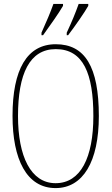

<svg xmlns="http://www.w3.org/2000/svg" viewBox="-20 -951 570 981"><path d="M321 -784V-771H328C364 -818 411 -886 431 -921V-931H382C366 -886 348 -842 321 -784ZM192 -784V-771H200C234 -818 282 -886 302 -921V-931H253C237 -886 218 -842 192 -784ZM264 10C404 10 485 -125 485 -358C485 -610 414 -725 265 -725C118 -725 44 -596 44 -359C44 -137 116 10 264 10ZM264 -15C137 -15 72 -153 72 -358C72 -574 131 -700 265 -700C406 -700 457 -574 457 -358C457 -146 392 -15 264 -15Z"/></svg>

Font: Noto Serif Sinhala ExtraCondensed Thin
Style: Regular
Weight: 100
Width: 2
Designer: Jelle Bosma - Monotype Design Team
Foundry: Monotype Imaging Inc.
Version: Version 2.007